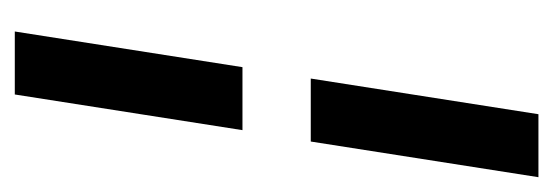

<svg xmlns="http://www.w3.org/2000/svg" viewBox="-258 -402 730 253"><g transform="rotate(90 106.5 -275.0)"><path d="M21 70H104L151 -230H68ZM83 -320H166L213 -620H130Z"/></g></svg>

Font: Charger Sport
Style: DfBdObl
Weight: 400
Designer: Jasper
Foundry: Cannot Into Space Fonts
Version: Version 1.1